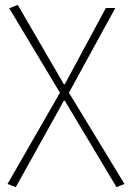

<svg xmlns="http://www.w3.org/2000/svg" viewBox="-20 -560 533 791"><path d="M11 198 227 -178 18 -526 53 -540 243 -213H247L416 -527H455L264 -178L493 198L460 211L247 -145H243L45 211Z"/></svg>

Font: Merged Yaku Han JP Thin
Style: Regular
Weight: 250
Designer: Ryoko NISHIZUKA 西塚涼子 (kana, bopomofo & ideographs); Paul D. Hunt (Latin, Greek & Cyrillic); Sandoll Communications 산돌커뮤니
Foundry: Adobe
Version: Version 2.004